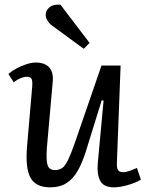

<svg xmlns="http://www.w3.org/2000/svg" viewBox="-20 -789 633 823"><path d="M16 -472Q31 -485 51.5 -496Q72 -507 94 -514Q116 -521 133 -521Q172 -521 191 -500Q210 -479 206 -438L181 -156Q177 -102 184 -81Q191 -60 216 -60Q235 -60 247.5 -69.5Q260 -79 272.5 -105Q285 -131 302 -180L415 -508H497L481 -91Q480 -69 486 -60Q492 -51 508 -51Q520 -51 535.5 -56.5Q551 -62 567 -69L584 -19Q573 -12 558 -6Q543 0 527 4.5Q511 9 496 11.5Q481 14 469 14Q424 14 409.5 -14Q395 -42 399 -88L424 -358L416 -359L348 -140Q333 -92 313.5 -57.5Q294 -23 265.5 -4.5Q237 14 195 14Q134 14 111 -26.5Q88 -67 96 -162L118 -417Q120 -443 115 -451.5Q110 -460 95 -460Q83 -460 67.5 -453.5Q52 -447 39 -436ZM364 -605 339 -580 205 -678Q190 -689 182.5 -702.5Q175 -716 176 -728Q177 -745 192.5 -758Q208 -771 239 -769Z"/></svg>

Font: Literata
Style: Italic
Weight: 400
Italic angle: -2°
Designer: Latin by Veronika Burian and Jose Scaglione. Greek by Irene Vlachou. Cyrillic by Vera Evstafieva
Foundry: TypeTogether
Version: Version 3.103;gftools[0.9.29]